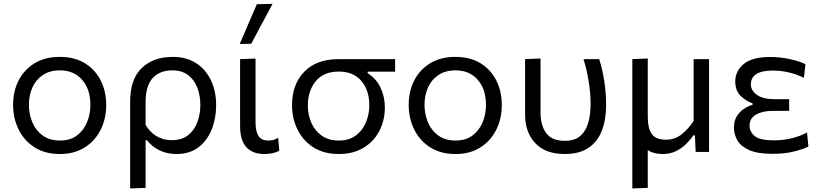

<svg xmlns="http://www.w3.org/2000/svg" viewBox="-20 -812 4383 1026"><path d="M300.5 11Q219 11 163 -25.8Q107 -62.5 78.5 -122Q50 -181.5 50 -251Q50 -325.5 80.2 -383.5Q110.5 -441.5 166.2 -474.8Q222 -508 299 -508Q378.5 -508 433.8 -474Q489 -440 518.2 -381.8Q547.5 -323.5 547.5 -251Q547.5 -177.5 517.5 -118Q487.5 -58.5 432.2 -23.8Q377 11 300.5 11ZM300.5 -61Q355 -61 391 -88Q427 -115 445 -158.5Q463 -202 463 -251Q463 -335 419 -385.5Q375 -436 300 -436Q246 -436 209 -411.2Q172 -386.5 153.2 -344.8Q134.5 -303 134.5 -251Q134.5 -202 152.8 -158.5Q171 -115 208 -88Q245 -61 300.5 -61Z M675.5 195V-269Q675.5 -389 737.5 -448.5Q799.5 -508 903 -508Q977 -508 1028.8 -474Q1080.5 -440 1107.8 -381.8Q1135 -323.5 1135 -249.5Q1135 -180 1111.5 -120.8Q1088 -61.5 1041 -25.2Q994 11 923 11Q873 11 833 -8.2Q793 -27.5 765.5 -62.5H758V192ZM898 -63Q951.5 -63 985 -89.5Q1018.5 -116 1034.5 -158.8Q1050.5 -201.5 1050.5 -250.5Q1050.5 -302.5 1034 -344.5Q1017.5 -386.5 984.5 -411.2Q951.5 -436 901.5 -436Q833 -436 795.5 -394.5Q758 -353 758 -265V-144Q781 -106 816.2 -84.5Q851.5 -63 898 -63Z M1392 11Q1330 11 1296.5 -25.5Q1263 -62 1263 -139.5V-496L1345.5 -499V-158.5Q1345.5 -110.5 1361 -85.8Q1376.5 -61 1415.5 -61Q1428.5 -61 1440.5 -64.2Q1452.5 -67.5 1466.5 -76L1472.5 -6.5Q1441 11 1392 11ZM1261 -577Q1284 -630.5 1307 -684Q1330 -737 1352.5 -789.5L1436.5 -791.5Q1407.5 -737.5 1379 -684.2Q1350.5 -631 1322.5 -578Z M1791 11Q1709.5 11 1653.8 -25.2Q1598 -61.5 1569.2 -121Q1540.5 -180.5 1540.5 -249.5Q1540.5 -361 1605.8 -428.5Q1671 -496 1789.5 -496H2091.5V-429H1944.5V-421Q1989.5 -393 2013 -344.5Q2036.5 -296 2036.5 -238Q2036.5 -168.5 2007 -112Q1977.5 -55.5 1922.2 -22.2Q1867 11 1791 11ZM1791 -61Q1845.5 -61 1881.5 -88Q1917.5 -115 1935.5 -158.2Q1953.5 -201.5 1953.5 -250Q1953.5 -329.5 1911 -379.5Q1868.5 -429.5 1790.5 -429.5Q1709.5 -429.5 1667.2 -378Q1625 -326.5 1625 -248.5Q1625 -200 1643.2 -157Q1661.5 -114 1698.5 -87.5Q1735.5 -61 1791 -61Z M2414.5 11Q2333 11 2277 -25.8Q2221 -62.5 2192.5 -122Q2164 -181.5 2164 -251Q2164 -325.5 2194.2 -383.5Q2224.5 -441.5 2280.2 -474.8Q2336 -508 2413 -508Q2492.5 -508 2547.8 -474Q2603 -440 2632.2 -381.8Q2661.5 -323.5 2661.5 -251Q2661.5 -177.5 2631.5 -118Q2601.5 -58.5 2546.2 -23.8Q2491 11 2414.5 11ZM2414.5 -61Q2469 -61 2505 -88Q2541 -115 2559 -158.5Q2577 -202 2577 -251Q2577 -335 2533 -385.5Q2489 -436 2414 -436Q2360 -436 2323 -411.2Q2286 -386.5 2267.2 -344.8Q2248.5 -303 2248.5 -251Q2248.5 -202 2266.8 -158.5Q2285 -115 2322 -88Q2359 -61 2414.5 -61Z M2997.5 11Q2894.5 11 2840.2 -47.2Q2786 -105.5 2786 -199.5V-496L2868.5 -499.5V-210Q2868.5 -142 2898.8 -100.8Q2929 -59.5 2998 -59.5Q3052 -59.5 3082 -86.5Q3112 -113.5 3124 -158.2Q3136 -203 3136 -256Q3136 -316 3125.2 -380.5Q3114.5 -445 3098 -496H3182Q3199 -443.5 3209 -379Q3219 -314.5 3219 -251.5Q3219 -173 3196.2 -114Q3173.5 -55 3124.8 -22Q3076 11 2997.5 11Z M3359 195V-496L3441.5 -499.5V-186Q3441.5 -127 3462.8 -96.2Q3484 -65.5 3539.5 -65.5Q3587 -65.5 3623.2 -94.8Q3659.5 -124 3686.5 -165.5V-496H3769V0H3697.5Q3696.5 -22 3695.5 -44.5Q3694.5 -66.5 3693.5 -88.5H3684.5Q3670 -66 3647 -43Q3624 -20 3592.5 -4.5Q3561 11 3522 11Q3471.5 11 3441.5 -10.5V192Z M4108 10Q4028.5 10 3983.5 -10Q3938.5 -30 3920.2 -62.2Q3902 -94.5 3902 -130.5Q3902 -167.5 3918.2 -192.5Q3934.5 -217.5 3957.8 -232Q3981 -246.5 4001.5 -252V-260Q3968 -271 3938.5 -299Q3909 -327 3909 -377Q3909 -432 3954 -469.8Q3999 -507.5 4096 -507.5Q4149 -507.5 4201.2 -496Q4253.5 -484.5 4284 -469L4276 -396Q4232.5 -417.5 4190.2 -426.2Q4148 -435 4111 -435Q3992.5 -435 3992.5 -361Q3992.5 -327.5 4025.2 -304.8Q4058 -282 4119.5 -282H4197V-219.5H4108Q4055 -219.5 4020.2 -199.8Q3985.5 -180 3985.5 -140.5Q3985.5 -107.5 4013 -84.8Q4040.5 -62 4117 -62Q4168 -62 4214.8 -74.2Q4261.5 -86.5 4292.5 -104L4300 -29Q4274.5 -15.5 4224.2 -2.8Q4174 10 4108 10Z"/></svg>

Font: Heraclito
Style: Regular
Weight: 400
Designer: Kostas Bartsokas (font) & Cristiano Sobral (main changes)
Foundry: Kostas Bartsokas (font) & Cristiano Sobral (main changes)
Version: Version 1.00;July 8, 2020;FontCreator 13.0.0.2655 64-bit